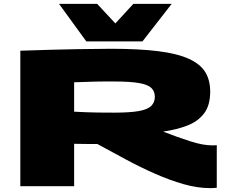

<svg xmlns="http://www.w3.org/2000/svg" viewBox="-20 -962 1198 992"><path d="M1066 10Q1000 10 928.5 -10.5Q857 -31 782 -64Q707 -97 631.5 -137.5Q556 -178 483 -218Q473 -218 460.5 -218Q448 -218 438 -218Q401 -218 363 -219V0H85V-700Q261 -706 379.5 -708Q498 -710 552 -710Q699 -710 798 -697.5Q897 -685 956 -658Q1015 -631 1040.5 -589.5Q1066 -548 1066 -489Q1066 -417 1034 -375.5Q1002 -334 947 -313Q892 -292 823 -282Q895 -254 961.5 -232.5Q1028 -211 1075 -211Q1081 -211 1088 -211Q1095 -211 1100 -212V8Q1085 10 1066 10ZM570 -380Q650 -380 696 -388Q742 -396 761 -414.5Q780 -433 780 -462Q780 -490 762 -507.5Q744 -525 698 -533Q652 -541 570 -541Q539 -541 518 -541Q497 -541 476.5 -540.5Q456 -540 429.5 -539Q403 -538 363 -537V-385Q400 -383 428 -382Q456 -381 488.5 -380.5Q521 -380 570 -380ZM867 -942 716 -748H426L285 -942H482L576 -841L669 -942Z"/></svg>

Font: Georama Extra Expanded ExtraBold
Style: Regular
Weight: 800
Width: 8
Designer: Jean-Baptiste Levee
Foundry: Production Type
Version: Version 1.000